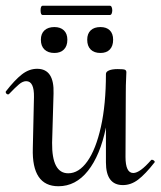

<svg xmlns="http://www.w3.org/2000/svg" viewBox="-28 -634 558 667"><path d="M500 -79Q504 -79 507.5 -75.5Q511 -72 509 -70Q477 -29 452 -10Q427 9 399 9Q340 9 340 -70V-191Q320 -94 277.5 -40.5Q235 13 175 13Q82 13 86 -119L90 -297Q91 -352 63 -352Q51 -352 38 -341Q25 -330 4 -308Q2 -306 0 -306Q-4 -306 -6.5 -309.5Q-9 -313 -8 -316Q23 -356 48 -375.5Q73 -395 101 -395Q161 -395 158 -309L153 -138Q152 -32 209 -32Q246 -32 275.5 -73.5Q305 -115 322.5 -193Q340 -271 340 -377Q340 -385 351 -389.5Q362 -394 381 -394Q402 -394 406.5 -391.5Q411 -389 411 -383Q411 -376 410 -358Q409 -340 409 -312L408 -89Q408 -33 435 -33Q458 -33 497 -78Q498 -79 500 -79ZM114 -496Q114 -517 126.5 -528.5Q139 -540 161 -540Q182 -540 194 -528.5Q206 -517 206 -496Q206 -474 194 -462Q182 -450 161 -450Q139 -450 126.5 -462Q114 -474 114 -496ZM275 -496Q275 -517 287 -528.5Q299 -540 321 -540Q342 -540 353.5 -528.5Q365 -517 365 -496Q365 -474 353.5 -462Q342 -450 321 -450Q299 -450 287 -462Q275 -474 275 -496ZM113 -598Q113 -614 120 -614H354Q358 -614 360 -609Q362 -604 362 -598Q362 -592 360 -587Q358 -582 354 -582H120Q113 -582 113 -598Z"/></svg>

Font: Cormorant Upright Medium
Style: Regular
Weight: 500
Designer: Christian Thalmann (Catharsis Fonts)
Foundry: Catharsis Fonts
Version: Version 3.302